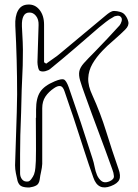

<svg xmlns="http://www.w3.org/2000/svg" viewBox="-20 -746 603 841"><path d="M182 -467Q198 -479 214.5 -490Q231 -501 246 -514Q296 -555 345.5 -597Q395 -639 444 -679Q452 -686 461.5 -692Q471 -698 480 -698Q492 -698 506 -694Q520 -690 527 -681Q538 -668 542 -651Q546 -634 529 -617Q510 -598 490 -580.5Q470 -563 450 -545Q445 -540 439.5 -534.5Q434 -529 429 -524Q402 -496 385 -466.5Q368 -437 366.5 -403.5Q365 -370 385 -328Q420 -251 445.5 -168.5Q471 -86 499 -6Q510 24 502.5 41Q495 58 466 69Q409 91 389 32Q369 -24 350.5 -81.5Q332 -139 313 -197Q301 -235 288 -271.5Q275 -308 263 -345Q256 -367 244.5 -369Q233 -371 217 -360Q193 -344 179 -323Q165 -302 165 -272V-28Q164 -11 160 6Q156 23 154 40Q151 60 138.5 66.5Q126 73 110 75Q91 76 77 71Q63 66 57 47Q53 30 49.5 12.5Q46 -5 46 -22Q48 -99 51 -177Q54 -255 55 -333Q55 -408 53 -483Q51 -558 47 -633Q45 -675 59 -700Q73 -725 102 -726Q133 -728 153 -703Q173 -678 173 -638V-473Q175 -472 177.5 -470.5Q180 -469 182 -467ZM137 -230H138V-266Q138 -316 156 -343.5Q174 -371 220 -390Q249 -402 259.5 -398Q270 -394 281 -364Q308 -287 334 -209Q360 -131 385 -52Q391 -34 394.5 -15Q398 4 405 21Q412 37 424.5 47Q437 57 458 49Q480 40 479 25.5Q478 11 472 -4Q443 -85 412.5 -166Q382 -247 353 -328Q338 -369 331 -393Q324 -417 327.5 -434Q331 -451 347.5 -469.5Q364 -488 395 -519Q423 -548 450.5 -577Q478 -606 504 -635Q509 -641 512.5 -652.5Q516 -664 510 -671Q505 -678 493.5 -677Q482 -676 476 -671Q459 -662 444 -650Q429 -638 414 -626Q361 -580 308 -534.5Q255 -489 201 -445Q193 -438 179.5 -434.5Q166 -431 156 -435Q150 -437 147 -450.5Q144 -464 144 -474Q145 -515 146.5 -555.5Q148 -596 149 -636Q150 -661 137.5 -676.5Q125 -692 108 -691Q91 -691 83 -675.5Q75 -660 76 -633V-630Q78 -596 79.5 -562Q81 -528 80 -494Q80 -458 78 -422.5Q76 -387 75 -351Q74 -302 72.5 -253Q71 -204 69 -154Q68 -111 68 -69.5Q68 -28 68 13Q68 29 77 40Q86 51 102 49Q109 49 117 38.5Q125 28 129 18Q134 4 135 -11Q136 -26 137 -41Q138 -88 137.5 -135.5Q137 -183 137 -230Z"/></svg>

Font: Shizuru
Style: Regular
Weight: 400
Version: Version 1.000